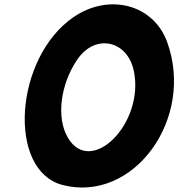

<svg xmlns="http://www.w3.org/2000/svg" viewBox="-20 -908 811 873"><path d="M314 -830C45 -645 12 -133 264 -67C586 17 867 -367 740 -717C678 -888 476 -941 314 -830ZM589 -583C637 -345 392 -103 288 -283C235 -374 255 -526 332 -638C413 -757 561 -725 589 -583Z"/></svg>

Font: Hussar Skorodowane
Style: Ky
Weight: 700
Foundry: Cannot Into Space Fonts
Version: Version 0.892